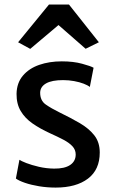

<svg xmlns="http://www.w3.org/2000/svg" viewBox="-20 -842 520 870"><path d="M52 -33 68 -118Q75.5 -112.5 99.2 -103.2Q123 -94 156.2 -86.2Q189.5 -78.5 225 -78Q273 -77.5 298 -94.5Q323 -111.5 323 -142Q323 -163.5 308 -179.5Q293 -195.5 266.8 -209.2Q240.5 -223 207 -238Q162 -258.5 127.5 -282.5Q93 -306.5 73.8 -339Q54.5 -371.5 55 -417Q56 -466.5 83.8 -499.2Q111.5 -532 157.5 -548Q203.5 -564 260 -564Q312.5 -564 352 -553.2Q391.5 -542.5 404 -535L387 -448Q378 -455.5 359.2 -462.8Q340.5 -470 316 -474.5Q291.5 -479 266 -479Q215 -479 189 -464.2Q163 -449.5 162 -423Q161.5 -386.5 187.2 -368.5Q213 -350.5 249 -333Q300.5 -308 342 -283.8Q383.5 -259.5 407.8 -228.2Q432 -197 432 -151Q432 -73 378.5 -32.5Q325 8 232 8Q193.5 8 157.2 2Q121 -4 93.2 -13.5Q65.5 -23 52 -33ZM117 -620.5 62 -650.5 202 -821.5H292.5L428 -650.5L368 -621L245 -728.5Z"/></svg>

Font: Koeln Type Sans
Style: Regular
Weight: 400
Designer: Eben Sorkin
Foundry: Eben Sorkin
Version: Version 2.001